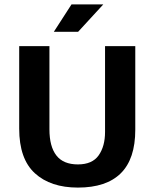

<svg xmlns="http://www.w3.org/2000/svg" viewBox="-20 -839 701 870"><path d="M67 -630H204V-253Q204 -175 235.5 -134.5Q267 -94 333 -94Q398 -94 427 -135Q456 -176 456 -241V-630H593V-251Q593 -119 527.5 -54Q462 11 333 11Q209 11 138 -54Q67 -119 67 -256ZM334 -695H224L304 -819H448Z"/></svg>

Font: Mukta Vaani
Style: Bold
Weight: 700
Designer: Noopur Datye, Girish Dalvi, Yashodeep Gholap, Pallavi Karambelkar
Foundry: Ek Type
Version: Version 2.538;PS 1.000;hotconv 16.6.51;makeotf.lib2.5.65220;